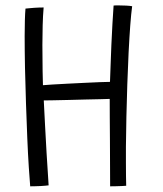

<svg xmlns="http://www.w3.org/2000/svg" viewBox="-20 -672 587 693"><path d="M89 0.5Q87 -22 84 -67.8Q81 -113.5 78.5 -173.2Q76 -233 73.8 -298.8Q71.5 -364.5 70.2 -427.5Q69 -490.5 69 -542Q69 -573.5 69.8 -599Q70.5 -624.5 72 -641Q76.5 -641.5 84.8 -642.2Q93 -643 103 -643.8Q113 -644.5 122.2 -644.8Q131.5 -645 137.5 -645Q135 -616.5 134 -580.5Q133 -544.5 133 -509.5Q133 -458.5 133.8 -416.2Q134.5 -374 135 -364.5Q146 -365.5 170 -367Q194 -368.5 224.5 -370Q255 -371.5 285.2 -373Q315.5 -374.5 340.2 -375.5Q365 -376.5 377 -376.5Q378 -402 379.2 -436.8Q380.5 -471.5 382 -510Q383.5 -548.5 385.8 -585.5Q388 -622.5 390 -652Q393.5 -652.5 398.2 -652.5Q403 -652.5 408.5 -652.5Q421 -652.5 435.5 -651.8Q450 -651 457 -649.5Q453.5 -624.5 450.2 -581Q447 -537.5 444.2 -482.8Q441.5 -428 439.5 -368.2Q437.5 -308.5 436.2 -250.2Q435 -192 434.5 -141.5Q434.5 -112 434.5 -85.8Q434.5 -59.5 434.8 -38Q435 -16.5 435.5 -1.5Q429.5 -1 419 -0.5Q408.5 0 397.5 0.2Q386.5 0.5 377.5 0.5Q377.5 -29.5 377.2 -73.2Q377 -117 376.8 -164Q376.5 -211 376.2 -251.5Q376 -292 376 -315Q365.5 -314.5 341.8 -314Q318 -313.5 287.5 -312.8Q257 -312 226.8 -311.2Q196.5 -310.5 172.5 -310Q148.5 -309.5 138 -309.5Q140 -267 142.8 -216Q145.5 -165 148.2 -118.2Q151 -71.5 153.2 -39.8Q155.5 -8 155.5 -3Q152 -2.5 144.2 -1.8Q136.5 -1 126.5 -0.5Q116.5 0 106.8 0.2Q97 0.5 89 0.5Z"/></svg>

Font: Grandstander Thin ExtraLight
Style: Regular
Weight: 250
Version: Version 1.200